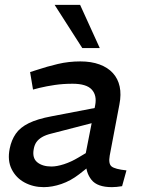

<svg xmlns="http://www.w3.org/2000/svg" viewBox="-20 -764 586 791"><path d="M483 3Q472 5 460.5 6Q449 7 441 7Q381 7 357 -23Q333 -53 334 -97L330 -116L372 -330Q380 -371 358 -395Q336 -419 279 -419Q240 -419 206 -414Q172 -409 143 -402L116 -395L104 -467L132 -476Q174 -490 218.5 -500.5Q263 -511 311 -511Q356 -511 390 -498.5Q424 -486 445 -463Q466 -440 473 -407.5Q480 -375 472 -334L432 -123Q426 -89 440 -78Q454 -67 501 -62ZM160 7Q117 7 81.5 -12Q46 -31 28 -67Q10 -103 20 -152Q27 -187 45 -213Q63 -239 98.5 -256.5Q134 -274 193 -285L391 -323L379 -262L193 -214Q168 -208 153 -199Q138 -190 130 -178.5Q122 -167 119 -150Q112 -113 133.5 -95.5Q155 -78 192 -78Q214 -78 243.5 -87.5Q273 -97 303 -115L355 -146L363 -91L306 -46Q271 -19 233 -6Q195 7 160 7ZM319 -566 205 -744H310L391 -566Z"/></svg>

Font: REM
Style: Italic
Weight: 400
Italic angle: -11°
Designer: Octavio Pardo
Foundry: Ashler Design
Version: Version 1.005;gftools[0.9.28]